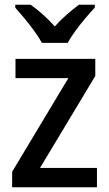

<svg xmlns="http://www.w3.org/2000/svg" viewBox="-20 -786 458 806"><path d="M387 0H31V-65L267 -458H45V-539H380V-467L148 -81H387ZM156 -606Q144 -628 124.5 -655Q105 -682 83.5 -708Q62 -734 44 -754V-766H109Q133 -749 159.5 -725.5Q186 -702 210 -675Q235 -703 260.5 -725Q286 -747 311 -766H378V-754Q360 -735 338 -709Q316 -683 296 -655.5Q276 -628 264 -606Z"/></svg>

Font: Noto Sans Gurmukhi SemiCondensed Medium
Style: Regular
Weight: 500
Width: 4
Designer: Jelle Bosma - Monotype Design Team
Foundry: Monotype Imaging Inc.
Version: Version 2.004; ttfautohint (v1.8.4.7-5d5b)